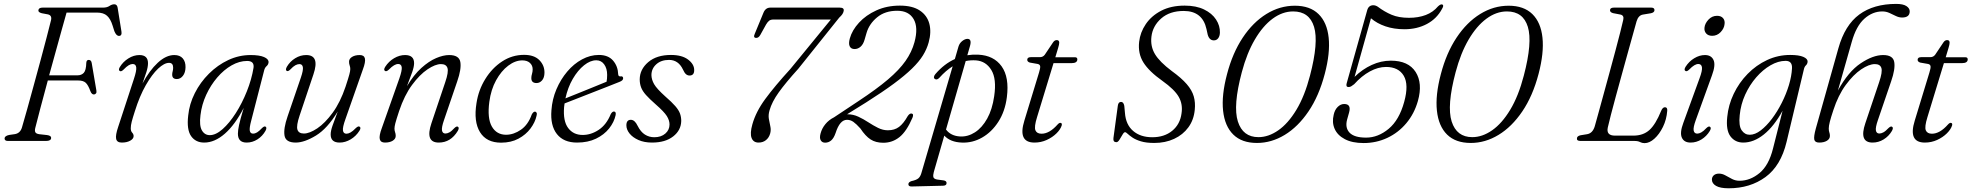

<svg xmlns="http://www.w3.org/2000/svg" viewBox="-20 -740 10350 1008"><path d="M181.5 -686Q183 -700 203.5 -700H520.5Q542 -700 554.8 -708.8Q567.5 -717.5 580 -717.5Q594.5 -717.5 597.5 -700L617.5 -575Q621.5 -552.5 605.5 -551.5Q591 -550.5 580.5 -576L571 -606Q560.5 -640.5 542 -657.2Q523.5 -674 488.5 -674H329.5Q318.5 -636 303.8 -582.5Q289 -529 272 -467.5Q255 -406 238 -344.5H387Q407.5 -344.5 419.8 -357.5Q432 -370.5 433 -410Q434 -425.5 445.5 -425.5Q459 -425.5 461.5 -409L486 -265Q488 -254.5 483.8 -249.5Q479.5 -244.5 473.5 -244Q461.5 -243.5 454.5 -261.5Q443 -293.5 430 -305.5Q417 -317.5 390 -317.5H231Q210 -239.5 192.2 -172.8Q174.5 -106 165.5 -69.5Q161.5 -55 165.2 -46.5Q169 -38 185.5 -35.5L226.5 -31Q248.5 -28 248.5 -16.5Q248.5 0 221.5 0H21.5Q3.5 0 4 -14Q5 -26.5 28 -31.5L59 -36Q86 -41 95 -70Q106.5 -109 122.8 -167.2Q139 -225.5 157.2 -292.2Q175.5 -359 193.2 -424.5Q211 -490 225.2 -545Q239.5 -600 248 -634.5Q253.5 -659.5 231.5 -664.5L199.5 -670.5Q180 -675.5 181.5 -686Z M610.5 -366.5Q599.5 -370.5 608.5 -387Q625.5 -415.5 653.8 -433.2Q682 -451 712 -451Q757 -451 757 -408Q757 -388.5 748.5 -361.5Q740 -334.5 728 -301.5Q764.5 -370 808.2 -410.5Q852 -451 895 -451Q924.5 -451 939.5 -433.5Q954.5 -416 954 -387Q953.5 -358.5 940.2 -341.8Q927 -325 908.5 -325Q884 -325 884 -348Q884 -357 886.5 -365.5Q889 -374 889 -384.5Q889 -410 867.5 -410Q842.5 -410 810.2 -379.8Q778 -349.5 745.5 -292.8Q713 -236 688 -156Q676.5 -120.5 671.5 -101Q666.5 -81.5 666.5 -66.5Q666.5 -51.5 674 -43.5Q681.5 -35.5 681.5 -25.5Q681.5 -11.5 663.8 -1.5Q646 8.5 619.5 8.5Q594 8.5 589.8 -10.8Q585.5 -30 600.5 -74L683 -325.5Q697.5 -369 695.2 -386.5Q693 -404 676.5 -404Q667 -404 655.8 -397.5Q644.5 -391 628 -374Q617 -363.5 610.5 -366.5Z M1299 -107Q1288.5 -68 1291.5 -53.2Q1294.5 -38.5 1308.5 -38.5Q1319 -38.5 1329.8 -45Q1340.5 -51.5 1356 -68Q1367 -78.5 1373.5 -75.5Q1383 -71 1374 -53.5Q1358 -25 1331.5 -8.2Q1305 8.5 1275 8.5Q1229 8.5 1229 -38Q1229 -55.5 1235 -83.8Q1241 -112 1259.5 -173.5Q1214 -85 1160.5 -38.2Q1107 8.5 1052 8.5Q1007 8.5 983.2 -25.5Q959.5 -59.5 968 -133Q974 -194 1002.8 -251Q1031.5 -308 1077 -353.2Q1122.5 -398.5 1178.5 -424.8Q1234.5 -451 1295.5 -451Q1342 -451 1366.2 -440.5Q1390.5 -430 1390 -413.5Q1389 -401 1380 -393.2Q1371 -385.5 1367.5 -373ZM1032.5 -135.5Q1025.5 -80.5 1040 -55.5Q1054.5 -30.5 1081.5 -30.5Q1113 -30.5 1148.8 -62.2Q1184.5 -94 1217.8 -146Q1251 -198 1276 -260.5Q1301 -323 1311 -384Q1316 -420 1277.5 -420Q1236.5 -420 1195.8 -396.8Q1155 -373.5 1120.5 -333.2Q1086 -293 1062.5 -242Q1039 -191 1032.5 -135.5Z M1867 -75.5Q1877.5 -70.5 1867 -53.5Q1849 -25 1820.8 -8.2Q1792.5 8.5 1763 8.5Q1716 8.5 1716 -34Q1716 -52.5 1725.8 -80.5Q1735.5 -108.5 1753 -154.5Q1699 -65 1638.5 -28.2Q1578 8.5 1532.5 8.5Q1480 8.5 1473.8 -28Q1467.5 -64.5 1490 -129.5L1559.5 -332.5Q1573 -372 1570 -387.8Q1567 -403.5 1552 -403.5Q1542 -403.5 1530.8 -397.5Q1519.5 -391.5 1504 -375Q1492.5 -364 1486 -367.5Q1476.5 -372 1486 -389.5Q1502.5 -417.5 1529.8 -434.2Q1557 -451 1587.5 -451Q1660 -451 1625.5 -349.5L1553 -133.5Q1535 -80 1541.5 -59.5Q1548 -39 1575.5 -39Q1605 -39 1645.8 -66.2Q1686.5 -93.5 1726.5 -148.2Q1766.5 -203 1794 -284.5Q1809.5 -331.5 1814.2 -349.5Q1819 -367.5 1819 -377.5Q1819 -387.5 1815.8 -396.2Q1812.5 -405 1812.5 -416Q1812.5 -431.5 1828.2 -441.2Q1844 -451 1869 -451Q1891.5 -451 1895.8 -433Q1900 -415 1885 -375L1793.5 -114.5Q1778 -71.5 1780.5 -54.8Q1783 -38 1799 -38Q1808.5 -38 1820.2 -44.5Q1832 -51 1848.5 -68Q1860.5 -79 1867 -75.5Z M2002.5 -367Q1991.5 -372 2002.5 -389.5Q2021 -418 2049.2 -434.5Q2077.5 -451 2106.5 -451Q2154 -451 2154 -408.5Q2154 -390 2144.2 -361.8Q2134.5 -333.5 2116.5 -287.5Q2152.5 -347.5 2192.2 -383.2Q2232 -419 2269.8 -435Q2307.5 -451 2338 -451Q2390.5 -451 2396.8 -414.2Q2403 -377.5 2380.5 -313L2311 -109.5Q2297.5 -70.5 2300.5 -54.8Q2303.5 -39 2318.5 -39Q2328 -39 2339.2 -45Q2350.5 -51 2366 -68Q2377 -78.5 2383.5 -75Q2393 -70 2383.5 -53Q2346.5 8.5 2283.5 8.5Q2210.5 8.5 2245 -93L2317.5 -308.5Q2336 -362.5 2329.2 -383Q2322.5 -403.5 2295 -403.5Q2265.5 -403.5 2224.5 -376Q2183.5 -348.5 2143.2 -294Q2103 -239.5 2075.5 -157.5Q2060 -110.5 2055.5 -92.8Q2051 -75 2051 -65Q2051 -54.5 2054.2 -46Q2057.5 -37.5 2057.5 -26.5Q2057.5 -11 2041.8 -1.2Q2026 8.5 2001 8.5Q1978 8.5 1973.8 -9.5Q1969.5 -27.5 1984.5 -67.5L2076.5 -328Q2091.5 -371 2089 -387.5Q2086.5 -404 2070.5 -404Q2060.5 -404 2048.8 -397.2Q2037 -390.5 2021.5 -374.5Q2009.5 -363.5 2002.5 -367Z M2722 -423Q2685 -423 2648.2 -395.2Q2611.5 -367.5 2584.5 -318.5Q2557.5 -269.5 2549 -205.5Q2537.5 -119 2562.2 -75.8Q2587 -32.5 2637.5 -32.5Q2677.5 -33 2715 -59Q2752.5 -85 2771.5 -138.5Q2779.5 -154 2789 -154Q2794 -153.5 2797 -148.2Q2800 -143 2797 -132.5Q2789.5 -98 2765.2 -65.5Q2741 -33 2702 -12Q2663 9 2610.5 9Q2534 9 2500 -46.2Q2466 -101.5 2481.5 -198Q2492 -267.5 2527.8 -325.2Q2563.5 -383 2616.2 -417.5Q2669 -452 2731.5 -452Q2784.5 -452 2811.8 -424.2Q2839 -396.5 2838.5 -358Q2838 -332 2825.8 -318Q2813.5 -304 2797 -304Q2769 -304 2769.5 -330.5Q2769.5 -341 2773 -352.2Q2776.5 -363.5 2776.5 -376Q2776.5 -396.5 2762 -409.8Q2747.5 -423 2722 -423Z M3212 -135.5Q3204 -98.5 3177.8 -65.5Q3151.5 -32.5 3109 -12Q3066.5 8.5 3009.5 8.5Q2939 8.5 2903.8 -36.2Q2868.5 -81 2875 -161Q2879 -219 2901.2 -271.2Q2923.5 -323.5 2958 -364.2Q2992.5 -405 3035.5 -428.2Q3078.5 -451.5 3124 -451.5Q3173 -451.5 3198.5 -422Q3224 -392.5 3225.5 -350Q3226.5 -337.5 3238 -339Q3250.5 -341 3251.5 -330Q3252.5 -317.5 3232 -310Q3209.5 -301 3171.5 -286Q3133.5 -271 3090.2 -254.2Q3047 -237.5 3008 -222Q2969 -206.5 2944 -197Q2942.5 -187 2941.5 -177.5Q2935.5 -104.5 2962.8 -68Q2990 -31.5 3039 -31.5Q3083 -31.5 3123.5 -58.5Q3164 -85.5 3186.5 -141Q3194.5 -155 3203.5 -154.5Q3215.5 -154 3212 -135.5ZM3110.5 -423.5Q3079 -423.5 3046.2 -397.2Q3013.5 -371 2987.2 -326Q2961 -281 2948.5 -223.5Q2976 -234.5 3015.8 -250.5Q3055.5 -266.5 3095.5 -282.8Q3135.5 -299 3164.5 -311Q3167.5 -325 3167.5 -347Q3167.5 -380.5 3152 -402Q3136.5 -423.5 3110.5 -423.5Z M3415 -19.5Q3451 -19.5 3473 -38.8Q3495 -58 3495 -86.5Q3495 -108 3480.8 -130.8Q3466.5 -153.5 3422.5 -192Q3390 -220.5 3371.5 -241.2Q3353 -262 3345.8 -281.2Q3338.5 -300.5 3338.5 -323.5Q3339 -376 3383.2 -413.8Q3427.5 -451.5 3502.5 -451.5Q3560.5 -451.5 3592.5 -427.2Q3624.5 -403 3624.5 -372.5Q3625 -343.5 3600 -343.5Q3590 -343.5 3581.8 -350.2Q3573.5 -357 3565.5 -375Q3541.5 -425.5 3492.5 -425.5Q3451 -425.5 3425.5 -402.5Q3400 -379.5 3400 -345.5Q3400.5 -322 3414.2 -298Q3428 -274 3473 -233.5Q3507 -204 3525.2 -183Q3543.5 -162 3550 -143.8Q3556.5 -125.5 3556.5 -105Q3555.5 -56 3514.2 -23.8Q3473 8.5 3403 8.5Q3362 8.5 3331.8 -5Q3301.5 -18.5 3285 -39.2Q3268.5 -60 3268.5 -82Q3268.5 -111 3292 -111Q3312.5 -111 3327.5 -79.5Q3343.5 -47.5 3365.8 -33.5Q3388 -19.5 3415 -19.5Z M4023.5 -39.5Q4017.5 -17.5 4001.5 -4.5Q3985.5 8.5 3962.5 8.5Q3935 8.5 3925.8 -15.8Q3916.5 -40 3930 -87.5Q3948.5 -153.5 3997.8 -220.5Q4047 -287.5 4130 -378.5L4342 -637.5H4040.5Q4026 -637.5 4018 -631.2Q4010 -625 4002 -611.5L3971.5 -556.5Q3962.5 -540.5 3949.5 -541Q3933 -541.5 3942.5 -562.5L3988.5 -674Q3999.5 -700 4024.5 -700H4388.5Q4414 -700 4409 -681Q4407.5 -673.5 4402.5 -665.8Q4397.5 -658 4386 -647.5L4171 -379Q4104.5 -305.5 4068.5 -255.2Q4032.5 -205 4020 -160.5Q4013 -136.5 4016.5 -116Q4020 -95.5 4024.2 -76.8Q4028.5 -58 4023.5 -39.5Z M4288 -39.5Q4295 -66 4313.2 -88.2Q4331.5 -110.5 4358.5 -124L4488 -210Q4582 -272 4641.5 -322.5Q4701 -373 4734 -420Q4767 -467 4781 -518.5Q4802 -596 4776.5 -639.8Q4751 -683.5 4690.5 -683.5Q4626.5 -683.5 4585 -649.2Q4543.5 -615 4529.5 -567.5L4519 -531.5Q4512 -507 4498 -494.8Q4484 -482.5 4466.5 -482.5Q4448 -482.5 4441 -496.8Q4434 -511 4441.5 -538Q4453.5 -581.5 4489.8 -621Q4526 -660.5 4581 -685.5Q4636 -710.5 4704.5 -710.5Q4770.5 -710.5 4809 -684.8Q4847.5 -659 4859 -615.5Q4870.5 -572 4855.5 -517.5Q4846 -482.5 4825.5 -449.2Q4805 -416 4767.8 -379.8Q4730.5 -343.5 4672 -300.2Q4613.5 -257 4527.5 -202.5L4427 -140H4429.5Q4459 -140 4486 -127.5Q4513 -115 4538.5 -98.2Q4564 -81.5 4589.5 -68.8Q4615 -56 4641.5 -56Q4676.5 -56 4700 -73.8Q4723.5 -91.5 4745.5 -130.5Q4755.5 -145.5 4766 -144Q4778.5 -142 4770.5 -122Q4739.5 -50 4702.2 -20.2Q4665 9.5 4617.5 9.5Q4577.5 9.5 4550.5 -8Q4523.5 -25.5 4497 -65.5Q4475.5 -89.5 4460.2 -100.2Q4445 -111 4426.5 -111Q4389 -111 4367 -42Q4357.5 -14.5 4343.8 -2.8Q4330 9 4312 9Q4296 9 4288.8 -3.5Q4281.5 -16 4288 -39.5Z M4911.5 -331.5Q4898.5 -318 4888 -325.5Q4882 -329.5 4883.5 -337.2Q4885 -345 4891.5 -352Q4937.5 -405 4993 -430L5012 -495.5Q5017.5 -513.5 5032 -524.8Q5046.5 -536 5059 -536Q5083 -536 5072.5 -498.5L5058.5 -450Q5086.5 -454.5 5116 -453Q5197.5 -449 5238.5 -391.8Q5279.5 -334.5 5266 -229.5Q5256.5 -155.5 5221.5 -101Q5186.5 -46.5 5136 -17.8Q5085.5 11 5029.5 8.5Q4969.5 6.5 4937.5 -28L4882.5 163Q4878 179.5 4880.2 189.5Q4882.5 199.5 4900 202.5L4933.5 207Q4949.5 209.5 4949.5 220.5Q4950 234.5 4931 235L4766.5 239Q4749 239.5 4749 227Q4749 216.5 4764.5 211Q4790 205.5 4800.8 196.8Q4811.5 188 4817 169.5L4981.5 -392Q4945.5 -369.5 4911.5 -331.5ZM5021 -23.5Q5061.5 -21.5 5098.8 -45.5Q5136 -69.5 5162.8 -117.5Q5189.5 -165.5 5199.5 -235Q5213 -326 5184.5 -372.5Q5156 -419 5104.5 -423Q5076.5 -425 5050 -419.5L4946.5 -60Q4972 -26 5021 -23.5Z M5429 -404 5386.5 -411.5Q5373 -416 5373 -426Q5373 -440 5392.5 -440H5440Q5455.5 -440 5465 -452.5L5508.5 -517.5Q5516.5 -529.5 5528 -529.5Q5541 -529.5 5541 -516Q5541 -507 5535 -487.5L5520.5 -439.5H5623Q5636 -439.5 5636 -428.5Q5636 -408.5 5605.5 -408.5H5511L5424.5 -125Q5408.5 -73.5 5416 -55.8Q5423.5 -38 5448 -38Q5489.5 -38 5532 -86Q5541 -96 5547.5 -95Q5557 -94 5554 -81.5Q5547.5 -60.5 5526.5 -39.8Q5505.5 -19 5475.2 -5.2Q5445 8.5 5411 8.5Q5322 8.5 5358 -107L5435 -359.5Q5442 -382 5441 -391.5Q5440 -401 5429 -404Z M6040 10.5Q5997.5 10.5 5969.8 2Q5942 -6.5 5925.5 -17.8Q5909 -29 5900.2 -37.5Q5891.5 -46 5886.5 -46Q5880.5 -46 5873 -32.8Q5865.5 -19.5 5857.2 -6.5Q5849 6.5 5841 6.5Q5823 6.5 5825.5 -15L5848.5 -184.5Q5851 -205 5865.5 -205Q5878.5 -205 5882.5 -184.5L5886 -147Q5890.5 -85.5 5929 -52.5Q5967.5 -19.5 6029.5 -19.5Q6093 -19.5 6134.2 -53.5Q6175.5 -87.5 6183 -144.5Q6190.5 -192.5 6168.5 -231.2Q6146.5 -270 6082.5 -315.5Q6012.5 -365 5983 -412Q5953.5 -459 5960.5 -520.5Q5966 -570 5995.5 -613.5Q6025 -657 6076.5 -683.8Q6128 -710.5 6199.5 -710.5Q6260 -710.5 6301.5 -690.2Q6343 -670 6364.2 -637.5Q6385.5 -605 6384.5 -568.5Q6384 -550.5 6375.5 -539.2Q6367 -528 6353 -528Q6329 -528 6320.5 -558L6314 -587.5Q6293 -682.5 6194.5 -682.5Q6121 -682.5 6076.2 -643Q6031.5 -603.5 6025 -547.5Q6019 -497 6043.5 -456Q6068 -415 6132 -367Q6182.5 -330.5 6210.2 -298.5Q6238 -266.5 6247.2 -234Q6256.5 -201.5 6252.5 -163.5Q6247.5 -110.5 6219 -71.5Q6190.5 -32.5 6144.2 -11Q6098 10.5 6040 10.5Z M6778 -710Q6857.5 -710 6902.2 -666.2Q6947 -622.5 6955.5 -542.2Q6964 -462 6935 -352Q6904.5 -236 6849.5 -155Q6794.5 -74 6724.8 -31.8Q6655 10.5 6579 10.5Q6499.5 10.5 6454.8 -33.5Q6410 -77.5 6401.2 -158.8Q6392.5 -240 6422 -351Q6451 -462 6504.5 -542.5Q6558 -623 6628.5 -666.5Q6699 -710 6778 -710ZM6857.5 -343Q6903.5 -518 6878.8 -599Q6854 -680 6769 -680Q6713 -680 6661.2 -641.8Q6609.5 -603.5 6567.8 -532.2Q6526 -461 6499.5 -361Q6452.5 -184.5 6478.8 -102.2Q6505 -20 6587 -20Q6639.5 -20 6691 -55.8Q6742.5 -91.5 6786 -163.5Q6829.5 -235.5 6857.5 -343Z M6982 -138Q6987.5 -163.5 7003 -178.8Q7018.5 -194 7037 -194Q7075.5 -194 7062.5 -148.5L7052.5 -113Q7040.5 -69.5 7065.2 -43.5Q7090 -17.5 7152 -17.5Q7215 -17.5 7270.5 -63.8Q7326 -110 7352 -205Q7377 -295.5 7349.8 -342Q7322.5 -388.5 7256.5 -388.5Q7215 -388.5 7171.8 -365Q7128.5 -341.5 7089.5 -298Q7080.5 -291 7074 -287Q7067.5 -283 7060 -283Q7044.5 -283 7050 -302.5L7158 -687Q7165.5 -712.5 7190 -712.5Q7201 -712.5 7213 -705Q7248 -678.5 7285.8 -662.5Q7323.5 -646.5 7377 -646.5Q7426.5 -646.5 7465.2 -661.2Q7504 -676 7529.5 -706.5Q7544.5 -720.5 7553 -716Q7556 -714.5 7556.8 -709.8Q7557.5 -705 7551 -694Q7523.5 -642 7471.5 -614.2Q7419.5 -586.5 7353.5 -586.5Q7298 -586.5 7253.5 -601.8Q7209 -617 7177.5 -644L7091.5 -336.5Q7132.5 -376.5 7181.5 -399Q7230.5 -421.5 7282 -421.5Q7374 -421.5 7412 -362.2Q7450 -303 7424 -210Q7405 -143 7363.2 -93.2Q7321.5 -43.5 7263.5 -16.2Q7205.5 11 7139 11Q7079 11 7040.2 -9.5Q7001.5 -30 6986.8 -63.8Q6972 -97.5 6982 -138Z M7900.5 -710Q7980 -710 8024.8 -666.2Q8069.5 -622.5 8078 -542.2Q8086.5 -462 8057.5 -352Q8027 -236 7972 -155Q7917 -74 7847.2 -31.8Q7777.5 10.5 7701.5 10.5Q7622 10.5 7577.2 -33.5Q7532.5 -77.5 7523.8 -158.8Q7515 -240 7544.5 -351Q7573.5 -462 7627 -542.5Q7680.5 -623 7751 -666.5Q7821.5 -710 7900.5 -710ZM7980 -343Q8026 -518 8001.2 -599Q7976.5 -680 7891.5 -680Q7835.5 -680 7783.8 -641.8Q7732 -603.5 7690.2 -532.2Q7648.5 -461 7622 -361Q7575 -184.5 7601.2 -102.2Q7627.5 -20 7709.5 -20Q7762 -20 7813.5 -55.8Q7865 -91.5 7908.5 -163.5Q7952 -235.5 7980 -343Z M8561 0H8277.5Q8257 0 8259 -14Q8259.5 -26 8278.5 -30L8312.5 -35.5Q8341.5 -40.5 8352.5 -77Q8360 -103.5 8372.2 -148Q8384.5 -192.5 8399.5 -247.5Q8414.5 -302.5 8430.5 -360.8Q8446.5 -419 8460.8 -473Q8475 -527 8486 -569.5Q8497 -612 8502 -635.5Q8507.5 -659 8487.5 -663.5L8448.5 -671Q8432.5 -675.5 8432.5 -686Q8432.5 -700 8453 -700H8649Q8666 -700 8666 -687Q8666 -674.5 8647.5 -670.5L8605.5 -663.5Q8581.5 -659.5 8572 -628Q8565 -603.5 8552.8 -559.2Q8540.5 -515 8525.2 -460Q8510 -405 8493.8 -346.2Q8477.5 -287.5 8462.8 -233.2Q8448 -179 8437 -136.2Q8426 -93.5 8421 -71Q8411.5 -28 8458.5 -28H8555.5Q8606.5 -28 8639.2 -57.2Q8672 -86.5 8701 -158Q8709 -177 8721 -177Q8734.5 -177 8733 -158.5Q8729.5 -112.5 8710.5 -73.8Q8691.5 -35 8665.5 -11.8Q8639.5 11.5 8614 11.5Q8601 11.5 8590.2 5.8Q8579.5 0 8561 0Z M8969 -552Q8948.5 -552 8937.5 -564.2Q8926.5 -576.5 8928.5 -594.5Q8930.5 -616.5 8949.2 -636.8Q8968 -657 8994.5 -657Q9015.5 -657 9026 -644.8Q9036.5 -632.5 9034 -614Q9032 -591 9013.5 -571.5Q8995 -552 8969 -552ZM8883 -110Q8868.5 -70.5 8871.8 -54.5Q8875 -38.5 8890.5 -38.5Q8900 -38.5 8911.5 -44.8Q8923 -51 8938.5 -67.5Q8950 -78.5 8956.5 -75Q8966.5 -70 8956.5 -52.5Q8939.5 -24.5 8912.8 -8Q8886 8.5 8855.5 8.5Q8821.5 8.5 8809.8 -17.2Q8798 -43 8817.5 -95L8902.5 -328.5Q8918 -370 8915.2 -387Q8912.5 -404 8896 -404Q8886.5 -404 8875 -397.2Q8863.5 -390.5 8847.5 -374Q8836 -363.5 8829.5 -367Q8819 -372 8829 -389Q8847 -417.5 8874.8 -434.2Q8902.5 -451 8931 -451Q8964 -451 8976 -425Q8988 -399 8968 -345Z M9359.5 5Q9329.5 130.5 9248.8 189.5Q9168 248.5 9055.5 248.5Q9011 248.5 8989.2 235.8Q8967.5 223 8967.5 203Q8967.5 189 8977.5 180.2Q8987.5 171.5 9005 171.5Q9022 171.5 9038.8 181Q9055.5 190.5 9073.5 199.8Q9091.5 209 9112.5 209Q9168.5 209 9217.5 168.5Q9266.5 128 9288.5 39L9338.5 -158.5Q9293.5 -76.5 9240.2 -34Q9187 8.5 9132 8.5Q9089.5 8.5 9065 -24Q9040.5 -56.5 9048 -126Q9054 -189 9082 -247.5Q9110 -306 9155 -352Q9200 -398 9257.2 -424.8Q9314.5 -451.5 9378.5 -451.5Q9424 -451.5 9447.2 -441.5Q9470.5 -431.5 9470 -416.5Q9469 -404 9461.2 -397Q9453.5 -390 9450.5 -376.5ZM9113.5 -135.5Q9107.5 -79.5 9123.8 -56Q9140 -32.5 9166 -32.5Q9194 -32.5 9224 -55.5Q9254 -78.5 9282.5 -116.2Q9311 -154 9334.2 -200Q9357.5 -246 9371.8 -293.2Q9386 -340.5 9388 -381.5Q9390 -420.5 9354.5 -420.5Q9315.5 -420.5 9275.2 -397.2Q9235 -374 9200.2 -334Q9165.5 -294 9142.2 -243Q9119 -192 9113.5 -135.5Z M9605 -161.5Q9592 -122.5 9586.5 -100.5Q9581 -78.5 9581 -65.5Q9581 -53 9584 -45Q9587 -37 9587 -26.5Q9587 -10.5 9571.2 -1Q9555.5 8.5 9531 8.5Q9508.5 8.5 9505 -7.2Q9501.5 -23 9513 -65L9631.5 -486.5Q9665.5 -608 9741.2 -663.8Q9817 -719.5 9935 -719.5Q9971.5 -719.5 9988.8 -708Q10006 -696.5 10006 -680.5Q10006 -648 9966 -648Q9949.5 -648 9933.2 -656Q9917 -664 9899.5 -672Q9882 -680 9862 -680Q9811 -680 9768 -641.8Q9725 -603.5 9701.5 -519.5L9629 -264.5Q9683 -363.5 9748 -407.2Q9813 -451 9866.5 -451Q9918.5 -451 9924.8 -414.2Q9931 -377.5 9908.5 -313L9839 -109.5Q9825.5 -70.5 9828.5 -54.8Q9831.5 -39 9846.5 -39Q9856 -39 9867.5 -45Q9879 -51 9895 -68Q9906.5 -78.5 9912.5 -75Q9922.5 -70.5 9912.5 -52.5Q9896 -24.5 9869 -8Q9842 8.5 9811 8.5Q9738.5 8.5 9773 -93L9845.5 -308.5Q9864 -363 9857.2 -383.2Q9850.5 -403.5 9823 -403.5Q9792.5 -403.5 9751.2 -375.8Q9710 -348 9670.2 -294Q9630.5 -240 9605 -161.5Z M10103.5 -404 10061 -411.5Q10047.5 -416 10047.5 -426Q10047.5 -440 10067 -440H10114.5Q10130 -440 10139.5 -452.5L10183 -517.5Q10191 -529.5 10202.5 -529.5Q10215.5 -529.5 10215.5 -516Q10215.5 -507 10209.5 -487.5L10195 -439.5H10297.5Q10310.5 -439.5 10310.5 -428.5Q10310.5 -408.5 10280 -408.5H10185.5L10099 -125Q10083 -73.5 10090.5 -55.8Q10098 -38 10122.5 -38Q10164 -38 10206.5 -86Q10215.5 -96 10222 -95Q10231.5 -94 10228.5 -81.5Q10222 -60.5 10201 -39.8Q10180 -19 10149.8 -5.2Q10119.5 8.5 10085.5 8.5Q9996.5 8.5 10032.5 -107L10109.5 -359.5Q10116.5 -382 10115.5 -391.5Q10114.5 -401 10103.5 -404Z"/></svg>

Font: Fraunces 72pt S050 Light
Style: Italic
Weight: 300
Italic angle: -16°
Version: Version 1.000; ttfautohint (v1.8.3)